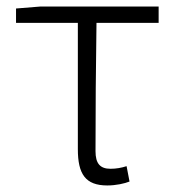

<svg xmlns="http://www.w3.org/2000/svg" viewBox="-20 -554 533 587"><path d="M308 13C335 13 361 7 376 1L367 -46C352 -41 335 -38 318 -38C286 -38 272 -54 272 -92C272 -219 273 -350 275 -484H465V-534H103L29 -528V-484H218V-98C218 -22 241 13 308 13Z"/></svg>

Font: Noto Sans SC Light
Style: Regular
Weight: 300
Designer: Ryoko NISHIZUKA 西塚涼子 (kana, bopomofo & ideographs); Paul D. Hunt (Latin, Greek & Cyrillic); Sandoll Communications 산돌커뮤니
Foundry: Adobe
Version: Version 2.004;hotconv 1.0.118;makeotfexe 2.5.65603